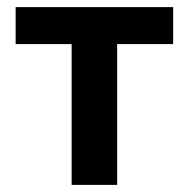

<svg xmlns="http://www.w3.org/2000/svg" viewBox="-20 -520 530 540"><path d="M181.5 0V-396H24V-500H467V-396H309.5V0Z"/></svg>

Font: Geologica Cursive Medium
Style: Regular
Weight: 500
Designer: Sindre Bremnes, Frode Helland
Foundry: Monokrom Skriftforlag AS
Version: Version 1.010;gftools[0.9.28]